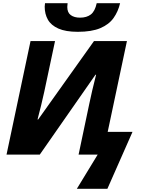

<svg xmlns="http://www.w3.org/2000/svg" viewBox="-20 -972 888 1207"><path d="M469 -772Q393 -772 347 -792.5Q301 -813 281 -848.5Q261 -884 261 -930Q261 -940 263 -952H405Q403 -938 403 -928Q403 -893 425 -877Q447 -861 483 -861Q525 -861 551 -881Q577 -901 588 -952H735Q723 -900 694 -859Q665 -818 610.5 -795Q556 -772 469 -772ZM463 215 594 0H474L541 -318Q550 -360 560 -404Q570 -448 584 -502H580L230 0H21L172 -714H326L258 -394Q250 -356 238.5 -309.5Q227 -263 216 -221H220L571 -714H778L657 -143H813L655 215Z"/></svg>

Font: Noto Sans ExtraBold
Style: Italic
Weight: 800
Italic angle: -12°
Designer: Monotype Design Team
Foundry: Monotype Imaging Inc.
Version: Version 2.013; ttfautohint (v1.8.4.7-5d5b)